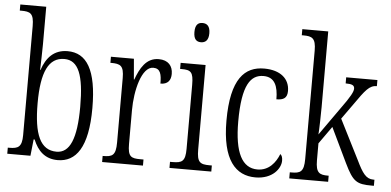

<svg xmlns="http://www.w3.org/2000/svg" viewBox="-52 -862 1984 974"><g transform="rotate(5 940.5 -375.0)"><path d="M271 10C364 10 424 -67 424 -268C424 -463 371 -545 274 -545C205 -545 166 -502 145 -438H143C144 -474 146 -533 146 -569V-760H14V-729H21C67 -729 86 -722 86 -656V-101C86 -40 66 -31 22 -31H14V0H132L141 -84H146C169 -28 206 10 271 10ZM262 -32C179 -32 145 -110 145 -269C145 -428 181 -504 261 -504C333 -504 362 -430 362 -270C362 -106 329 -32 262 -32Z M497 0H705V-31H689C642 -31 625 -38 625 -103V-275C625 -375 655 -499 714 -499C751 -499 757 -469 757 -422C795 -422 810 -444 810 -476C810 -516 787 -545 738 -545C673 -545 644 -488 623 -431H621L612 -536H495V-505H498C546 -505 564 -497 564 -433V-105C564 -39 546 -31 499 -31H497Z M943 -649C965 -649 982 -661 982 -698C982 -735 965 -747 943 -747C921 -747 906 -735 906 -698C906 -661 921 -649 943 -649ZM840 0H1053V-31H1042C993 -31 977 -40 977 -106V-536H850V-505H858C905 -505 918 -495 918 -430V-104C918 -40 901 -31 853 -31H840Z M1278 10C1366 10 1406 -47 1406 -86C1406 -103 1402 -113 1394 -119C1377 -75 1343 -31 1285 -31C1207 -31 1167 -106 1167 -265C1167 -453 1210 -506 1275 -506C1332 -506 1350 -461 1350 -394C1386 -394 1405 -405 1405 -441C1405 -503 1358 -544 1275 -544C1177 -544 1107 -479 1107 -264C1107 -63 1178 10 1278 10Z M1450 0H1648V-31H1644C1602 -31 1582 -39 1582 -103V-190L1645 -279L1730 -102C1774 -11 1793 0 1871 0H1881V-31H1875C1838 -31 1819 -59 1789 -121L1686 -325L1741 -402C1794 -478 1814 -505 1852 -505V-536H1693V-505C1726 -505 1738 -499 1738 -482C1738 -467 1726 -442 1677 -375L1578 -235C1580 -257 1582 -338 1582 -374V-760H1450V-729H1458C1502 -729 1522 -721 1522 -657V-105C1522 -39 1503 -31 1458 -31H1450Z"/></g></svg>

Font: Noto Serif Devanagari ExtraCondensed Light
Style: Regular
Weight: 300
Width: 2
Designer: Universal Thirst, Indian Type Foundry and the Monotype Design Team
Foundry: Monotype Imaging Inc.
Version: Version 2.004